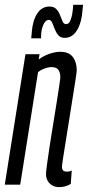

<svg xmlns="http://www.w3.org/2000/svg" viewBox="-25 -759 362 789"><path d="M79.6 -536.2H137.6L134 -514.7Q148.4 -525.4 163.4 -532.1Q178.4 -538.9 193.7 -542.5Q208.9 -546.2 222.5 -546.2Q257.9 -546.2 274.1 -525.1Q290.3 -504 290.3 -470.4Q290.3 -464.1 285.8 -434.2Q281.2 -404.3 274.3 -361.2Q267.5 -318 259.9 -270.6Q252.4 -223.2 245.5 -180.6Q238.6 -137.9 234.1 -108.7Q229.6 -79.6 229.6 -73.5Q229.6 -64 234.1 -58.9Q238.6 -53.8 249.8 -53.8Q253.9 -53.8 258.5 -54.5Q263 -55.2 269.9 -58.3L265.8 -3.3Q254.9 3.6 242.5 6.8Q230.2 10 218.2 10Q202 10 189.8 2.9Q177.5 -4.3 170.8 -16.2Q164.1 -28.1 164.1 -42.9Q164.1 -53.1 168.3 -84.6Q172.5 -116.2 179.2 -159.4Q186 -202.5 193.5 -249.1Q201 -295.7 207.8 -337.6Q214.5 -379.5 218.7 -407.9Q222.9 -436.3 222.9 -442.3Q222.9 -459.7 215.2 -471.5Q207.5 -483.3 185.9 -483.3Q178.8 -483.3 168.7 -480.8Q158.6 -478.2 148.9 -473.6Q139.1 -469 131.3 -462.5L58 0H-5.4ZM103.5 -601.5Q103.5 -604.8 103.8 -607.8Q104.1 -610.9 104.5 -613.9Q104.8 -617 105.1 -620.2Q105.4 -623.4 105.4 -625.7Q109.1 -674.5 127.9 -703.4Q146.8 -732.2 178 -732.2Q196.6 -732.2 206.6 -721.5Q216.6 -710.8 222 -696Q227.5 -681.2 232.4 -670.5Q237.4 -659.8 246.3 -659.8Q257.6 -659.8 263.4 -672.8Q269.2 -685.8 271.9 -702.6Q274.6 -719.5 275.2 -730.6Q275.2 -731.4 275.5 -734.6Q275.8 -737.8 275.8 -739.2H316.3Q315.6 -734.5 315.3 -729.8Q315 -725.1 314.4 -720Q310.7 -666.1 291.5 -634.8Q272.4 -603.4 240.8 -603.4Q223.6 -603.4 214.3 -614.6Q205 -625.8 199.6 -640.3Q194.3 -654.7 189.3 -666Q184.3 -677.2 175.6 -677.2Q161.8 -677.2 152.9 -656.6Q143.9 -636.1 143.9 -609.7Q143.9 -609.3 143.9 -608.1Q143.9 -606.9 143.9 -605.6Q143.9 -604.3 143.9 -603.1Q143.9 -601.9 143.9 -601.5Z"/></svg>

Font: Georama
Style: Italic
Weight: 400
Width: 2
Italic angle: -9°
Designer: Jean-Baptiste Levee
Foundry: Production Type
Version: Version 1.000